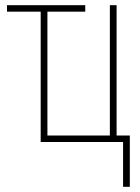

<svg xmlns="http://www.w3.org/2000/svg" viewBox="-20 -548 540 741"><path d="M455 173V0H137V-503H7V-528H309V-503H163V-25H404V-528H430V-25H481V173Z"/></svg>

Font: Noto Sans Mono ExtraCondensed Thin
Style: Regular
Weight: 100
Width: 2
Designer: Monotype Design Team
Foundry: Monotype Imaging Inc.
Version: Version 2.014; ttfautohint (v1.8.4.7-5d5b)